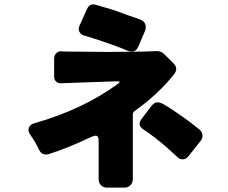

<svg xmlns="http://www.w3.org/2000/svg" viewBox="-20 -826 1040 876"><path d="M584 -591Q573 -591 567 -593Q539 -605 494.5 -621Q450 -637 431 -643Q387 -657 380 -659Q373 -661 363 -664Q350 -667 343 -680Q339 -686 339 -693.5Q339 -701 343 -709L376 -783Q386 -806 405 -806Q409 -806 414 -805L448 -795Q485 -785 513.5 -775Q542 -765 562 -757Q599 -745 624 -735Q638 -729 643 -715Q645 -709 645 -701Q645 -694 642 -686L610 -611Q600 -591 584 -591ZM258 -592 277 -591Q284 -591 305.5 -590.5Q327 -590 374 -590L471 -589L569 -590Q652 -590 695 -593Q713 -593 725 -583L771 -538Q784 -525 784 -512Q784 -499 774 -487Q702 -396 595 -320Q586 -314 586 -303V-9Q586 8 575.5 19Q565 30 548 30H468Q451 30 440.5 19Q430 8 430 -9V-185Q430 -196 426.5 -201.5Q423 -207 415.5 -207Q408 -207 380 -194Q295 -153 206 -124Q198 -121 190 -121Q168 -121 157 -145Q152 -154 148.5 -162Q145 -170 135 -186Q125 -202 117.5 -212.5Q110 -223 110 -233Q110 -238 112 -244Q118 -259 138 -264Q356 -326 516 -442Q525 -449 527 -453Q522 -455 511 -455Q437 -453 365 -450L285 -447Q278 -447 272 -447L256 -446Q245 -446 236 -454Q227 -462 227 -477V-557Q227 -574 236.5 -583Q246 -592 258 -592ZM839 -112Q828 -99 814 -99Q800 -99 791 -108Q783 -116 757 -139Q727 -167 688 -197Q647 -228 633 -236Q617 -247 617 -262Q617 -272 625 -282L672 -344Q685 -359 697.5 -359Q710 -359 717.5 -355Q725 -351 731.5 -347.5Q738 -344 758 -331Q835 -280 881 -242L892 -233Q904 -222 904 -206Q904 -194 896 -184Z"/></svg>

Font: Tsunagi Gothic Black
Style: Regular
Weight: 900
Designer: Yoshimichi Ohira
Foundry: Positype
Version: Version 1.001